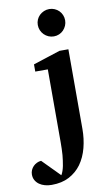

<svg xmlns="http://www.w3.org/2000/svg" viewBox="-194 -792 623 1074"><g transform="rotate(-10 117.0 -254.5)"><path d="M232.9 -46.9Q232.9 7.8 219.7 59.1Q206.5 110.4 178.2 149.9Q150.9 187 109.4 209Q67.9 231 9.8 231Q-10.3 231 -28.3 226.1Q-46.4 221.2 -60.1 211.4Q-73.7 201.7 -81.8 187.5Q-89.8 173.3 -89.8 154.8Q-89.8 141.6 -84.7 129.9Q-79.6 118.2 -70.8 109.1Q-62 100.1 -50.3 94.5Q-38.6 88.9 -25.9 87.9L71.8 187Q77.6 177.7 82 164.8Q86.4 151.9 89.4 137.2Q92.3 122.6 94.2 107.2Q96.2 91.8 97.7 77.1Q100.1 43 100.1 4.9V-409.2H28.8V-450.2L182.1 -500H232.9ZM243.2 -663.1Q243.2 -647 237.1 -632.8Q231 -618.7 220.7 -607.9Q210.4 -597.2 196.3 -591.1Q182.1 -585 166 -585Q149.9 -585 135.7 -591.1Q121.6 -597.2 110.8 -607.9Q100.1 -618.7 94 -632.8Q87.9 -647 87.9 -663.1Q87.9 -679.2 94 -693.4Q100.1 -707.5 110.8 -717.8Q121.6 -728 135.7 -734.1Q149.9 -740.2 166 -740.2Q182.1 -740.2 196.3 -734.1Q210.4 -728 220.7 -717.8Q231 -707.5 237.1 -693.4Q243.2 -679.2 243.2 -663.1Z"/></g></svg>

Font: Charis SIL
Style: Bold
Weight: 700
Foundry: SIL International
Version: Version 4.112